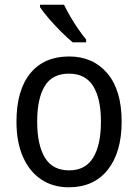

<svg xmlns="http://www.w3.org/2000/svg" viewBox="-20 -786 586 816"><path d="M497 -269Q497 -139 438 -64.5Q379 10 272 10Q205 10 155 -23.5Q105 -57 77.5 -119.5Q50 -182 50 -269Q50 -402 108.5 -474Q167 -546 274 -546Q375 -546 436 -474.5Q497 -403 497 -269ZM138 -269Q138 -171 170.5 -116.5Q203 -62 274 -62Q343 -62 376 -116Q409 -170 409 -269Q409 -367 376 -420Q343 -473 273 -473Q202 -473 170 -420Q138 -367 138 -269ZM252 -766Q263 -743 279 -715.5Q295 -688 313 -662Q331 -636 346 -618V-606H289Q267 -624 239 -652Q211 -680 186.5 -708.5Q162 -737 150 -756V-766Z"/></svg>

Font: Noto Sans Kannada SemiCondensed
Style: Regular
Weight: 400
Width: 4
Designer: Jelle Bosma - Monotype Design Team
Foundry: Monotype Imaging Inc.
Version: Version 2.005; ttfautohint (v1.8.4.7-5d5b)